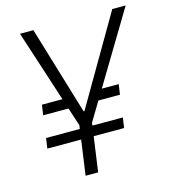

<svg xmlns="http://www.w3.org/2000/svg" viewBox="-105 -786 777 872"><g transform="rotate(-15 283.0 -350.0)"><path d="M61 -212H422L415 -164H54ZM82 -363H205L198 -315H75ZM319 -363H443L436 -315H312ZM69 -700H132L257 -285H261L503 -700H566L281 -226H223ZM227 -264H286L249 0H190Z"/></g></svg>

Font: Pathway Extreme 8pt Thin 12pt Thin
Style: Italic
Weight: 250
Italic angle: -8°
Version: Version 1.001;gftools[0.9.26]